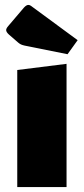

<svg xmlns="http://www.w3.org/2000/svg" viewBox="-20 -759 340 779"><path d="M50 -475 250 -500V0H50ZM254 -539 80 -574Q71 -576 65.5 -578.5Q60 -581 54 -586L16 -619Q5 -629 5 -637Q5 -644 14 -654L77 -728Q87 -739 95 -739Q101 -739 106 -735L295 -596Z"/></svg>

Font: Changa ExtraBold
Style: Regular
Weight: 800
Designer: Eduardo Rodriguez Tunni
Foundry: Eduardo Rodriguez Tunni
Version: Version 3.002; ttfautohint (v1.8.2)